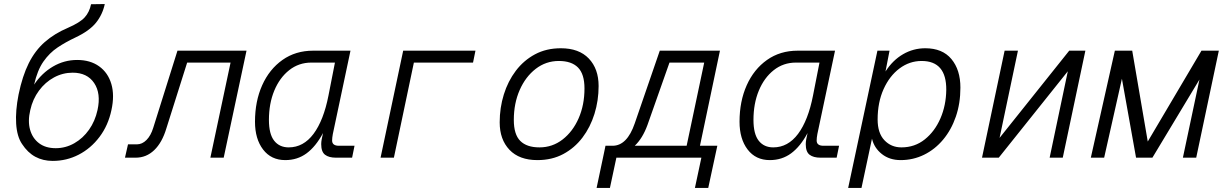

<svg xmlns="http://www.w3.org/2000/svg" viewBox="-20 -781 6057 951"><path d="M241 16Q193 16 155 -4.5Q117 -25 89 -68Q64 -105 60 -168.5Q56 -232 72 -313Q91 -405 122.5 -468Q154 -531 202 -573Q250 -615 316 -643Q376 -669 399.5 -695Q423 -721 431 -760L499 -761Q488 -709 455.5 -668.5Q423 -628 353 -595Q306 -573 265.5 -546Q225 -519 195 -476Q165 -433 149 -362Q187 -419 242.5 -451.5Q298 -484 362 -484Q427 -484 471 -452.5Q515 -421 531.5 -365Q548 -309 532 -236Q516 -160 473 -103Q430 -46 370 -15Q310 16 241 16ZM256 -47Q305 -47 348 -71.5Q391 -96 421 -138.5Q451 -181 463 -236Q481 -318 446.5 -369.5Q412 -421 340 -421Q291 -421 247.5 -397.5Q204 -374 173 -332Q142 -290 130 -236Q117 -181 129 -138.5Q141 -96 173.5 -71.5Q206 -47 256 -47Z M599 0 614 -66H658Q684 -66 705.5 -87.5Q727 -109 739 -148L859 -530H1201L1088 0H1022L1122 -471H907L804 -145Q783 -75 744 -37.5Q705 0 652 0Z M1393 12Q1323 12 1283 -40.5Q1243 -93 1243 -178Q1243 -279 1278.5 -358.5Q1314 -438 1379 -484Q1444 -530 1531 -530H1716L1637 -157Q1632 -136 1628.5 -117Q1625 -98 1625 -85Q1625 -59 1659 -59H1736L1724 0H1644Q1609 0 1590 -14.5Q1571 -29 1571 -67Q1571 -78 1573.5 -91.5Q1576 -105 1580 -122Q1544 -55 1498.5 -21.5Q1453 12 1393 12ZM1410 -51Q1483 -51 1533 -118Q1583 -185 1607 -308L1639 -471H1522Q1460 -471 1412.5 -433.5Q1365 -396 1338.5 -332Q1312 -268 1312 -187Q1312 -117 1338 -84Q1364 -51 1410 -51Z M1865 0 1977 -530H2335L2323 -471H2030L1931 0Z M2642 12Q2552 12 2503.5 -39Q2455 -90 2455 -175Q2455 -247 2475.5 -313Q2496 -379 2535 -430.5Q2574 -482 2630 -512Q2686 -542 2758 -542Q2848 -542 2896.5 -491Q2945 -440 2945 -355Q2945 -283 2924.5 -217Q2904 -151 2865 -99.5Q2826 -48 2770 -18Q2714 12 2642 12ZM2652 -51Q2716 -51 2766.5 -90Q2817 -129 2846 -195Q2875 -261 2875 -343Q2875 -414 2843 -446.5Q2811 -479 2748 -479Q2684 -479 2633.5 -440Q2583 -401 2554 -335Q2525 -269 2525 -187Q2525 -115 2557 -83Q2589 -51 2652 -51Z M2935 150 2972 -25 2979 -59H3014Q3086 -59 3124 -170L3248 -530H3546L3447 -59H3533L3488 150H3422L3454 0H3033L3001 150ZM3187 -162Q3163 -96 3124 -59H3381L3468 -471H3296Z M3793 12Q3723 12 3683 -40.5Q3643 -93 3643 -178Q3643 -279 3678.5 -358.5Q3714 -438 3779 -484Q3844 -530 3931 -530H4116L4037 -157Q4032 -136 4028.5 -117Q4025 -98 4025 -85Q4025 -59 4059 -59H4136L4124 0H4044Q4009 0 3990 -14.5Q3971 -29 3971 -67Q3971 -78 3973.5 -91.5Q3976 -105 3980 -122Q3944 -55 3898.5 -21.5Q3853 12 3793 12ZM3810 -51Q3883 -51 3933 -118Q3983 -185 4007 -308L4039 -471H3922Q3860 -471 3812.5 -433.5Q3765 -396 3738.5 -332Q3712 -268 3712 -187Q3712 -117 3738 -84Q3764 -51 3810 -51Z M4181 150 4326 -530H4386L4366 -427Q4402 -483 4453 -512.5Q4504 -542 4563 -542Q4648 -542 4692.5 -488.5Q4737 -435 4737 -347Q4737 -269 4714.5 -203.5Q4692 -138 4651.5 -89.5Q4611 -41 4557 -14.5Q4503 12 4441 12Q4386 12 4348 -18Q4310 -48 4299 -94L4247 150ZM4445 -51Q4511 -51 4560.5 -90.5Q4610 -130 4638 -194.5Q4666 -259 4667 -336Q4668 -479 4545 -479Q4485 -479 4435.5 -442Q4386 -405 4356.5 -339.5Q4327 -274 4327 -189Q4327 -122 4360.5 -86.5Q4394 -51 4445 -51Z M4844 0 4956 -530H5022L4931 -98L5276 -530H5356L5244 0H5179L5269 -428L4927 0Z M5383 0 5502 -530H5588L5665 -80L5931 -530H6017L5905 0H5839L5921 -387L5688 0H5607L5537 -391L5449 0Z"/></svg>

Font: Geist Mono Light
Style: Italic
Weight: 300
Italic angle: -12°
Monospace: yes
Designer: Basement.studio, Andrés Briganti, Mateo Zaragoza
Foundry: Basement.studio, Vercel, Andrés Briganti, Guido Ferreyra, Mateo Zaragoza
Version: Version 1.500; ttfautohint (v1.8.4.7-5d5b)